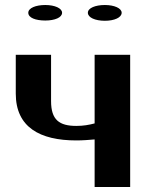

<svg xmlns="http://www.w3.org/2000/svg" viewBox="-20 -747 593 767"><path d="M43 -373C43 -239 139 -186 285 -186C310 -186 335 -188 358 -190V0H500V-528H358V-254C335 -248 313 -244 285 -244C217 -244 184 -268 184 -343V-528H43ZM93 -696C93 -676 122 -665 161 -665C199 -665 228 -677 228 -696C228 -714 199 -727 161 -727C123 -727 93 -715 93 -696ZM331 -696C331 -677 360 -664 399 -664C437 -664 466 -677 466 -696C466 -714 437 -727 399 -727C361 -727 331 -715 331 -696Z"/></svg>

Font: Aerodynamic
Style: Regular
Weight: 500
Designer: Google
Version: Version 2.000980; 2014